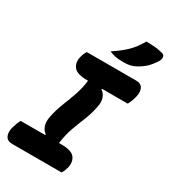

<svg xmlns="http://www.w3.org/2000/svg" viewBox="-230 -1042 1019 1150"><g transform="rotate(30 279.5 -466.5)"><path d="M386 0H45Q11 0 -1 -23.5Q-13 -47 -4 -83Q1 -101 7 -117Q13 -133 20 -145H188L191 -150Q170 -164 161 -190Q152 -216 159 -252Q170 -307 189 -354.5Q208 -402 225 -450Q242 -498 249 -555H242Q171 -555 149 -584.5Q127 -614 138 -656Q142 -671 146.5 -681Q151 -691 157 -700H498Q532 -700 544 -676.5Q556 -653 547 -617Q543 -599 536.5 -583Q530 -567 523 -555H347L344 -550Q366 -537 375 -510Q384 -483 376 -448Q365 -393 346 -347Q327 -301 310 -253.5Q293 -206 285 -145H302Q373 -145 394.5 -115.5Q416 -86 405 -44Q401 -29 396.5 -19Q392 -9 386 0ZM434 -933Q469 -933 499 -930Q529 -927 551 -920Q565 -916 567 -902Q569 -888 560 -872Q538 -837 515.5 -815.5Q493 -794 460 -776Q439 -765 420.5 -761Q402 -757 374 -757Q342 -757 319.5 -761.5Q297 -766 278 -775Q333 -811 369.5 -846.5Q406 -882 434 -933Z"/></g></svg>

Font: Recursive Sn Csl St XBd
Style: Italic
Weight: 800
Italic angle: -15°
Version: Version 1.079;hotconv 1.0.112;makeotfexe 2.5.65598; ttfautoh